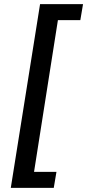

<svg xmlns="http://www.w3.org/2000/svg" viewBox="-20 -725 420 925"><path d="M32 180 173 -705H380L367 -628H259L144 103H252L239 180Z"/></svg>

Font: Nunito Sans 10pt SemiCondensed SemiBold
Style: Italic
Weight: 600
Width: 4
Italic angle: -9°
Designer: Vernon Adams
Foundry: Vernon Adams
Version: Version 3.101;gftools[0.9.27]